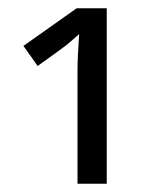

<svg xmlns="http://www.w3.org/2000/svg" viewBox="-20 -734 390 468"><path d="M37.1 -622.1 71.8 -573.2C114.3 -603.5 139.2 -621.6 146.5 -627.9C153.8 -634.3 162.6 -641.6 172.9 -650.9C170.4 -613.3 168.9 -584 168.9 -562V-286.1H240.2V-713.9H167Z"/></svg>

Font: Noto Reveo Sans
Style: Regular
Weight: 400
Designer: Monotype Design team
Foundry: Monotype Imaging Inc.
Version: Version 1.04